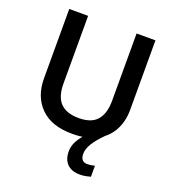

<svg xmlns="http://www.w3.org/2000/svg" viewBox="-165 -839 1075 1195"><g transform="rotate(20 372.5 -241.0)"><path d="M477 103Q477 130 489 142.5Q501 155 520 155Q536 155 549 152.5Q562 150 571 148V221Q556 225 539.5 228.5Q523 232 501 232Q446 232 416.5 202.5Q387 173 387 119Q387 86 402.5 55.5Q418 25 442 -0.5Q466 -26 492 -42L573 -54Q523 -4 500 33Q477 70 477 103ZM658 -252Q658 -178 626.5 -118.5Q595 -59 531 -24.5Q467 10 369 10Q231 10 159 -62.5Q87 -135 87 -254V-714H212V-266Q212 -178 252.5 -137Q293 -96 374 -96Q458 -96 495.5 -140.5Q533 -185 533 -267V-714H658Z"/></g></svg>

Font: Noto Sans New Tai Lue SemiBold
Style: Regular
Weight: 600
Version: Version 2.003